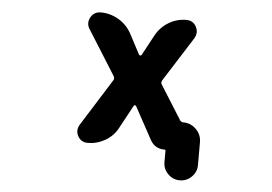

<svg xmlns="http://www.w3.org/2000/svg" viewBox="-48 -592 1096 775"><g transform="rotate(5 500.0 -204.5)"><path d="M638.7 51.8V5.9Q638.7 1 634.8 1Q594.7 1 576.2 -33.2L504.9 -164.1Q502.9 -167 500 -167Q497.1 -167 495.1 -164.1L444.3 -70.3Q426.8 -37.1 393.6 -18.1Q360.4 1 323.2 1Q295.9 1 283.2 -22.5Q277.3 -33.2 277.3 -43.9Q277.3 -56.6 284.2 -68.4L404.3 -259.8Q409.2 -267.6 404.3 -276.4L291 -457Q283.2 -468.8 283.2 -481.4Q283.2 -492.2 289.1 -503.9Q302.7 -528.3 330.1 -528.3Q369.1 -528.3 402.8 -508.3Q436.5 -488.3 455.1 -454.1L499 -371.1Q501 -369.1 503.9 -369.1Q506.8 -369.1 508.8 -371.1L554.7 -456.1Q573.2 -489.3 606 -508.8Q638.7 -528.3 676.8 -528.3Q704.1 -528.3 716.8 -504.9Q722.7 -493.2 722.7 -482.4Q722.7 -470.7 715.8 -458L600.6 -276.4Q595.7 -267.6 600.6 -259.8L686.5 -123Q691.4 -115.2 700.2 -115.2Q730.5 -115.2 752.4 -93.8Q774.4 -72.3 774.4 -41V51.8Q774.4 79.1 754.4 99.1Q734.4 119.1 706.5 119.1Q678.7 119.1 658.7 99.1Q638.7 79.1 638.7 51.8Z"/></g></svg>

Font: Rounded-X Mgen+ 1mn bold
Style: Bold
Weight: 700
Designer: [Source Han Sans]
Ryoko NISHIZUKA  (kana & ideographs); Paul D. Hunt (Latin, Greek & Cyrillic); Wenlong ZHANG  (bopomofo
Version: Version 1.059.20150602